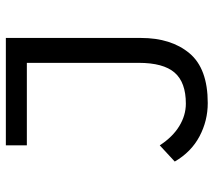

<svg xmlns="http://www.w3.org/2000/svg" viewBox="-56 -644 713 640"><g transform="rotate(-90 300.0 -324.5)"><path d="M81 -98 135 -148Q163 -105 199 -83Q235 -61 274 -61Q345 -61 377.5 -98.5Q410 -136 410 -218V-591H135V-661H493V-211Q493 -110 442 -49Q391 12 276 12Q217 12 165 -15.5Q113 -43 81 -98Z"/></g></svg>

Font: Office Code Pro
Style: Regular
Weight: 400
Designer: Nathan Rutzky & Paul D. Hunt
Foundry: Adobe Systems Incorporated
Version: Version 1.004